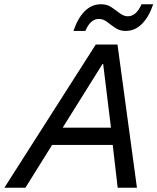

<svg xmlns="http://www.w3.org/2000/svg" viewBox="-78 -885 742 905"><path d="M-57.5 0 373.3 -675H475.8L567.5 0H476.7L453.3 -201.7H167.5L41.7 0ZM217.5 -283.3H445L408.3 -583.3H405ZM268.3 -739.2Q288.3 -799.2 321.2 -832.1Q354.2 -865 398.3 -865Q426.7 -865 447.5 -850.8Q468.3 -836.7 486.7 -822.5Q505 -808.3 525 -808.3Q564.2 -808.3 589.2 -865H644.2Q624.2 -805.8 591.2 -772.5Q558.3 -739.2 514.2 -739.2Q486.7 -739.2 465.8 -753.3Q445 -767.5 426.7 -781.7Q408.3 -795.8 387.5 -795.8Q348.3 -795.8 324.2 -739.2Z"/></svg>

Font: Funnel Sans
Style: Italic
Weight: 400
Italic angle: -14.036°
Version: Version 1.000; Beta; Release 5; Build 24; ttfautohint (v1.8.